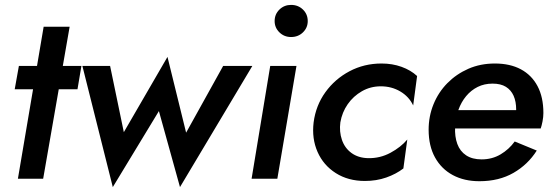

<svg xmlns="http://www.w3.org/2000/svg" viewBox="-20 -729 2245 783"><path d="M57 -460 40 -365H296L312 -460ZM158 -620 53 0H156L264 -620Z M316 -460 440 34 628 -276 714 34 1009 -460H890L739 -188L663 -497L485 -190L429 -460Z M1100 -643Q1100 -616 1119.5 -597Q1139 -578 1167 -578Q1196 -578 1215.5 -597Q1235 -616 1235 -643Q1235 -671 1215.5 -690Q1196 -709 1167 -709Q1139 -709 1119.5 -690Q1100 -671 1100 -643ZM1082 -460 1006 0H1111L1189 -460Z M1368 -230Q1375 -271 1398 -304Q1421 -337 1456 -357Q1491 -377 1533 -377Q1577 -377 1612.5 -356Q1648 -335 1665 -299L1681 -419Q1655 -443 1617.5 -456.5Q1580 -470 1536 -470Q1465 -470 1405.5 -438.5Q1346 -407 1307 -353Q1268 -299 1259 -230Q1251 -164 1275 -109.5Q1299 -55 1349.5 -23Q1400 9 1468 9Q1515 9 1555 -5Q1595 -19 1625 -42L1641 -160Q1615 -129 1572.5 -106Q1530 -83 1481 -84Q1441 -85 1413.5 -105Q1386 -125 1374.5 -158.5Q1363 -192 1368 -230Z M1935 10Q2015 10 2074 -24Q2133 -58 2169 -115L2079 -152Q2056 -120 2021.5 -99.5Q1987 -79 1944 -79Q1906 -79 1881 -95.5Q1856 -112 1845 -142Q1834 -172 1836 -211Q1838 -249 1849.5 -281Q1861 -313 1881 -337Q1901 -361 1928 -374.5Q1955 -388 1989 -388Q2022 -388 2043 -375Q2064 -362 2074.5 -338.5Q2085 -315 2085 -282Q2085 -270 2081 -257.5Q2077 -245 2072 -234L2105 -280H1788V-205H2185Q2189 -216 2192.5 -234Q2196 -252 2196 -268Q2196 -333 2172 -378Q2148 -423 2104 -446.5Q2060 -470 1998 -470Q1939 -470 1890 -448.5Q1841 -427 1804.5 -390Q1768 -353 1748 -304Q1728 -255 1728 -200Q1728 -134 1754 -87Q1780 -40 1826.5 -15Q1873 10 1935 10Z"/></svg>

Font: Jost Medium
Style: Italic
Weight: 500
Italic angle: -5°
Version: Version 3.710